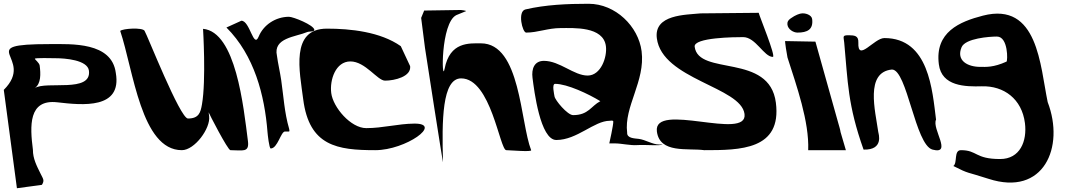

<svg xmlns="http://www.w3.org/2000/svg" viewBox="-20 -797 5661 1019"><path d="M163.9 -329C198.8 -352.6 196 -406.2 190.6 -449C188.7 -463.6 165.5 -480.6 165 -485C164.2 -491.1 258.5 -488 275.6 -488C323.9 -488 444.7 -479.2 452 -422C467.4 -301.9 224 -369.5 163.9 -329ZM69.8 202 202.5 184C217.2 160 209.7 154.1 194.9 124C175.1 83.8 154.2 44.3 154.7 -2C138.6 -127.9 129.8 -272 284.5 -254C418.7 -238.4 628.4 -217 594.6 -410C573.5 -574.8 359.4 -563 245 -563C-174 -563 174 -493.3 0.1 -320Z M1295.9 -48C1272.2 -232.6 1231.7 -628 1057.6 -644C1057.6 -644 1074.4 -372 1051.9 -243C1044.5 -200.3 1035.9 -168 977.5 -168C935.6 -168 760.1 -614.7 746.9 -634C734.6 -652 632.4 -646 618 -633C688.2 -423.8 729.4 0 945 0C1013.3 0 1098.1 -116.3 1090 -180L1087.3 -201C1087.8 -197.3 1188.8 0 1203 0C1267 0 1303.9 14.9 1295.9 -48Z M1181.7 -651C1329.7 -503.5 1384.5 -291.5 1399.7 -96C1400.7 -83.5 1408.5 -9 1416.8 -9C1453.4 -9 1470.7 -99 1492.3 -99H1513.3C1518.6 -99 1514.7 -111.5 1514.4 -114C1489.5 -198.9 1484.9 -286 1472.4 -372C1466.3 -414.1 1454.8 -462.6 1449.9 -501C1428.4 -596.7 1549 -600.8 1610.8 -627C1620.4 -631.1 1649.7 -627.4 1648.3 -639C1645 -664.4 1536.1 -708 1513.4 -708C1442.2 -707.5 1378.3 -664.9 1352.9 -603C1325.4 -536.2 1306.9 -687 1261.1 -687Z M2107.1 -552C1998.6 -628.5 1839.2 -645 1715.2 -645C1519.5 -645 1570.3 -417.9 1589.2 -270C1621 -21.5 1770.6 0 1971.7 0C2133.7 0 2333.1 -142.4 2178.7 -141C2091.2 -140.2 2012.1 -117 1923.7 -117C1841.7 -117 1747.7 -227.2 1738 -303C1729 -373.2 1761.4 -471 1839.5 -471C1919.4 -471 1983 -369 2023.5 -369C2074.9 -369 2163.7 -390.8 2156.7 -446Z M2532.5 -567C2470.1 -567 2367.3 -576 2339.7 -432C2323.8 -348.9 2317.4 -675.8 2402.3 -717C2407.4 -719.5 2453.6 -738 2453.6 -738C2453.2 -741.1 2425.8 -744 2425.8 -744L2231.2 -741L2215.2 -702C2222 -649 2228.8 -596 2235.5 -543C2237.5 -527.4 2331.4 76 2331.1 63C2325 -156 2325.7 -381 2427.3 -381C2586.2 -381 2632.3 0 2667 0C2686.8 0 2803.2 10.7 2799 0C2740.9 -147.3 2743.6 -567 2532.5 -567Z M3166.1 -260C3116.8 -234.6 3103.5 -186 3021.6 -186C2991.8 -186 2925.4 -265.4 2922.8 -286C2921.4 -296.6 2907.7 -352 2926.3 -352C2990 -352 3104.2 -298.1 3166.1 -260ZM2768.8 -747C2725.1 -736.7 2752.6 -624 2772.5 -624C2834.1 -624 2887.9 -648 2955.5 -648C3024.1 -648 3182.2 -658.1 3195.7 -552C3203.2 -494 3169.1 -396 3098.7 -396C3025.5 -396 2950.9 -474 2866.7 -474C2815.7 -474 2800.1 -431.7 2806.2 -384C2814.9 -316.2 2847 -54 2932.4 -54C3043.3 -54 3132.9 -156 3216.4 -156C3216.4 -156 3233.9 -159.5 3234.8 -153C3236.7 -137.9 3213.7 -36 3213.7 -36H3240.7C3281.9 -36 3322.8 -23.9 3364.9 -27C3400.4 -29.7 3485.8 -22 3496.5 -30H3478.5C3442.5 -30 3406.2 -55.5 3369.7 -60C3348.7 -62.6 3306.4 -62.5 3308.5 -93C3290.8 -230.8 3405.6 -365.8 3385.2 -525C3368.3 -657.3 3246.4 -777 3104 -777C2990.7 -777 2874.6 -771.9 2768.8 -747Z M4006.7 -729 3698.1 -726C3619.2 -718 3449.8 -720.8 3466 -594C3494 -375 3913 -336.3 3931.4 -192C3950 -46.5 3445.7 -260.3 3466.3 -99C3481.5 19.3 3629.8 -12 3718 0C3907.4 0 4129.9 -1 4097.8 -252C4063.8 -517.6 3686.9 -391.5 3666.8 -549C3660.4 -598.4 3881.5 -600 3924.2 -600C3990.9 -600 4034.4 -495 4081.7 -495C4099.8 -495 4008.3 -716.5 4006.7 -729Z M4229.6 -725C4224 -723.8 4203.4 -719 4175.9 -699C4163 -689.6 4157.2 -681.1 4159.1 -666C4162.3 -641.4 4190.5 -624 4212.5 -624C4264.6 -624 4297.4 -640.1 4290.3 -696C4287.4 -718.4 4252 -730 4229.6 -725ZM4269.3 0H4469.3L4441.1 -96C4439.1 -111.4 4432.8 -128.9 4428.9 -144L4307.7 -576L4148.3 -579C4141.9 -590 4158.5 -494.9 4159.4 -492C4207.9 -340.4 4275.2 -152.2 4269.3 0Z M4563.2 -3C4672.6 0 4642.4 -88.4 4641.3 -96C4625.3 -209.4 4570.3 -413.8 4713.8 -428C4794.5 -428 4837.1 -27.4 4929.2 -3C5036.6 25.5 4924.3 -114.3 4947.9 -162C4928.1 -316.5 4910.8 -595 4673.5 -595C4618.9 -595 4531.1 -464.8 4535.5 -571C4537.1 -608.7 4514.1 -609.1 4485.5 -610C4448.3 -610 4457.5 -603.6 4460.5 -571C4479.9 -361.9 4478.7 -241 4563.2 -3Z M5270.9 -603C5331.5 -603 5328.5 -473 5321.9 -470C5252 -438.3 5212.5 -442 5183.5 -442C5114.4 -442 5054.1 -475.7 5083.2 -546C5103 -594 5232.1 -603 5270.9 -603ZM5039.7 84C5125.9 128.1 5106.9 113.1 5226.4 152C5519.3 247.4 5632.1 -16.4 5540.4 -255C5500.2 -446.8 5489.3 -789.5 5196.7 -714C5073.1 -682.1 4940.8 -626.9 4962.7 -456C4977.2 -338.1 5104.4 -336.6 5190.6 -339C5307.8 -342.3 5403.2 -272.1 5419.6 -144C5431.8 -48.5 5394.1 47 5288 47C5153.5 47 5168.1 0 5080 0C5040.6 0 5062.9 68 5039.7 84Z"/></svg>

Font: Rocketfuel
Style: Regular
Weight: 400
Designer: Mew Too
Foundry: Cannot Into Space Fonts.
Version: Version 0.27